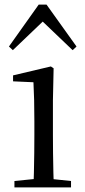

<svg xmlns="http://www.w3.org/2000/svg" viewBox="-20 -818 372 838"><path d="M43 0V-28L153 -39H184L290 -28V0ZM126 0Q127 -24 128 -65Q129 -106 129.5 -150.5Q130 -195 130 -229V-289Q130 -340 129 -381Q128 -422 126 -459L37 -463V-489L202 -528L214 -520L211 -380V-229Q211 -195 211.5 -150.5Q212 -106 213 -65Q214 -24 215 0ZM297 -599 139 -750H194L36 -599L19 -615L149 -798H183L314 -615Z"/></svg>

Font: Noto Serif TC
Style: Regular
Weight: 400
Designer: Ryoko NISHIZUKA  (kana & ideographs); Frank Grießhammer (Latin, Greek & Cyrillic); Wenlong ZHANG  (bopomofo); Sandoll Co
Foundry: Adobe
Version: Version 2.003-H1;hotconv 1.1.1;makeotfexe 2.6.0